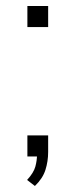

<svg xmlns="http://www.w3.org/2000/svg" viewBox="-20 -520 251 638"><path d="M96 98 70 78Q92 54 97.5 33.5Q103 13 103 -6L122 0H71V-70H140V-15Q140 16 131 44.5Q122 73 96 98ZM71 -430V-500H140V-430Z"/></svg>

Font: Mulish ExtraLight
Style: Regular
Weight: 200
Designer: Vernon Adams
Foundry: Vernon Adams
Version: Version 3.603